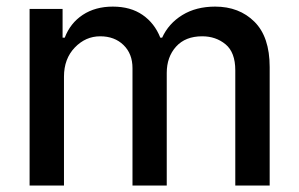

<svg xmlns="http://www.w3.org/2000/svg" viewBox="-20 -573 924 593"><path d="M812.9 0H706.7V-355.8Q706.7 -411.2 676.7 -436.1Q646.7 -460.9 604.4 -460.9Q552.6 -460.9 523.8 -429Q495 -397 495 -347.7V0H389.2V-362.6Q389.2 -407 361.5 -433.9Q333.8 -460.9 289.4 -460.9Q244.3 -460.9 210.9 -426.1Q177.6 -391.3 177.6 -336.3V0H71.4V-545.5H173.3V-456.7H180Q197.1 -501.8 235.8 -527.2Q274.5 -552.6 328.5 -552.6Q383.2 -552.6 420.3 -527Q457.4 -501.4 475.1 -456.7H480.8Q500.7 -500.4 543.1 -526.5Q585.6 -552.6 644.5 -552.6Q718.8 -552.6 765.8 -505.9Q812.9 -459.2 812.9 -365.8Z"/></svg>

Font: Linik Sans Medium
Style: Regular
Weight: 500
Designer: Rasmus Andersson (font), Cristiano Sobral (main changes)
Foundry: rsms
Version: Version 3.018;June 1, 2022;FontCreator 14.0.0.2814 64-bit; t